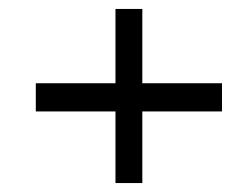

<svg xmlns="http://www.w3.org/2000/svg" viewBox="-20 -542 532 429"><path d="M238 -522H298V-356H476V-293H298V-133H238V-293H60V-356H238Z"/></svg>

Font: IBM 3270 Semi-Condensed
Style: Condensed
Weight: 400
Monospace: yes
Version: Version 2.3.1